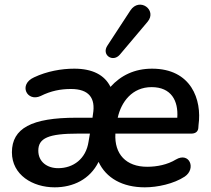

<svg xmlns="http://www.w3.org/2000/svg" viewBox="-20 -792 904 822"><path d="M214 10C293 10 365 -24 402 -99C434 -30 504 10 600 10C654 10 724 -5 771 -36C821 -70 791 -143 733 -109C697 -87 652 -78 610 -78C520 -78 469 -132 474 -220H799C815 -220 827 -227 829 -243L830 -257C845 -365 799 -498 631 -498C556 -498 497 -469 453 -420C428 -471 376 -498 298 -498C243 -498 181 -487 126 -461C57 -430 96 -354 154 -381C198 -403 239 -411 284 -411C360 -411 390 -373 378 -303L376 -288H306C116 -288 31 -243 31 -140C31 -43 120 10 214 10ZM493 -558 612 -699C654 -749 577 -806 538 -747L440 -597C413 -557 463 -523 493 -558ZM144 -147C144 -201 188 -220 314 -220H365L359 -185C348 -112 294 -72 229 -72C182 -72 144 -99 144 -147ZM484 -288C499 -356 546 -419 629 -419C713 -419 744 -361 739 -288Z"/></svg>

Font: SN Pro Semibold
Style: Italic
Weight: 600
Italic angle: -9°
Designer: Tobias Whetton
Foundry: Supernotes
Version: Version 1.001;Glyphs 3.2 (3249)